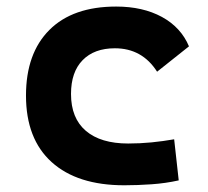

<svg xmlns="http://www.w3.org/2000/svg" viewBox="-20 -547 626 577"><path d="M353.5 9.8Q212.4 9.8 135.3 -59.8Q58.1 -129.4 58.1 -259.8Q58.1 -386.7 128.4 -457Q198.7 -527.3 329.1 -527.3Q409.2 -527.3 466.6 -496.1Q523.9 -464.8 547.9 -407.7L452.1 -331.5Q407.2 -401.9 325.2 -401.9Q263.2 -401.9 228.3 -366.2Q193.4 -330.6 193.4 -264.6Q193.4 -191.9 238 -153.8Q282.7 -115.7 365.2 -115.7Q400.4 -115.7 435.3 -119.1Q470.2 -122.6 503.4 -128.4L517.1 -4.9Q477.5 3.9 435.5 6.8Q393.6 9.8 353.5 9.8Z"/></svg>

Font: CaskaydiaMono NF
Style: Bold
Weight: 700
Designer: Aaron Bell
Foundry: Saja Typeworks
Version: Version 2111.001; ttfautohint (v1.8.4);Nerd Fonts 3.1.1